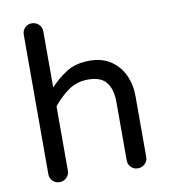

<svg xmlns="http://www.w3.org/2000/svg" viewBox="-83 -805 775 881"><g transform="rotate(-10 304.5 -365.0)"><path d="M124 5Q105 5 92 -8Q79 -21 79 -40V-689Q79 -709 92 -722Q105 -735 124 -735Q143 -735 156.5 -722Q170 -709 170 -689V-428Q202 -463 245.5 -491.5Q289 -520 356 -520Q413 -520 453 -493.5Q493 -467 514 -422.5Q535 -378 535 -324V-40Q535 -21 521.5 -8Q508 5 489 5Q470 5 457 -8Q444 -21 444 -40V-314Q444 -371 418.5 -403.5Q393 -436 334 -436Q280 -436 240 -407Q200 -378 170 -340V-40Q170 -21 156.5 -8Q143 5 124 5Z"/></g></svg>

Font: Varela Round
Style: Regular
Weight: 400
Designer: Joe Prince, Avraham Cornfeld
Foundry: Joe Prince, Avraham Cornfeld
Version: Version 3.010; ttfautohint (v1.8.4.7-5d5b)